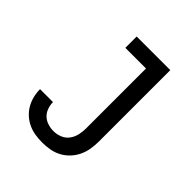

<svg xmlns="http://www.w3.org/2000/svg" viewBox="-203 -867 1006 1006"><g transform="rotate(45 300.0 -363.5)"><path d="M273 8Q246 8 220 4Q194 0 170 -11Q146 -22 126 -40Q106 -58 93 -80.5Q80 -103 73.5 -129Q67 -155 67 -181V-182H163V-181Q163 -160 170.5 -139Q178 -118 193.5 -103.5Q209 -89 230 -82.5Q251 -76 272 -76Q297 -76 320 -85.5Q343 -95 357.5 -114.5Q372 -134 377.5 -158Q383 -182 383 -206V-651H230V-735H479V-206Q479 -178 474.5 -150Q470 -122 458 -96.5Q446 -71 426.5 -50Q407 -29 382 -15.5Q357 -2 329 3Q301 8 273 8Z"/></g></svg>

Font: Iosevka Etoile Medium
Style: Regular
Weight: 500
Designer: Belleve Invis
Foundry: Belleve Invis
Version: Version 22.1.2; ttfautohint (v1.8.4)